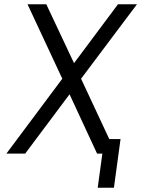

<svg xmlns="http://www.w3.org/2000/svg" viewBox="-20 -720 662 900"><path d="M533 -700 327 -424 197 -700H109L272 -351L10 0H98L306 -278L435 0H524L360 -351L622 -700ZM438 160H514L545 -68H469Z"/></svg>

Font: Unageo
Style: Regular-Italic
Weight: 400
Designer: Richard Sepsi
Foundry: Richard Sepsi
Version: Version 2.000